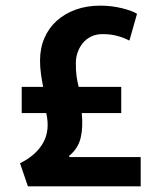

<svg xmlns="http://www.w3.org/2000/svg" viewBox="-20 -661 566 681"><path d="M79 0 51 -82Q108 -110 133 -154.5Q158 -199 144 -260H57V-353H133Q129 -373 125.5 -397Q122 -421 122 -446Q122 -490 137.5 -526Q153 -562 181.5 -587.5Q210 -613 249 -627Q288 -641 336 -641Q375 -641 412 -632Q449 -623 466 -612L439 -517Q420 -527 396.5 -533.5Q373 -540 344 -540Q321 -540 303.5 -531.5Q286 -523 274 -508.5Q262 -494 255.5 -475.5Q249 -457 249 -437Q249 -409 251.5 -391Q254 -373 259 -353H410V-260H270Q275 -209 266 -171.5Q257 -134 225 -108L226 -104H479V0Z"/></svg>

Font: Mukta Vaani
Style: Bold
Weight: 700
Designer: Noopur Datye, Girish Dalvi, Yashodeep Gholap, Pallavi Karambelkar
Foundry: Ek Type
Version: Version 2.538;PS 1.000;hotconv 16.6.51;makeotf.lib2.5.65220;